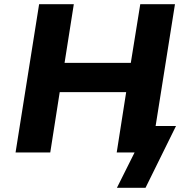

<svg xmlns="http://www.w3.org/2000/svg" viewBox="-20 -725 906 913"><path d="M536 168 620 0H539L559 -126H817L672 168ZM54 0 166 -705H331L287 -426H602L647 -705H812L700 0H535L580 -287H264L219 0Z"/></svg>

Font: Nunito Sans 6pt ExtraBold
Style: Italic
Weight: 800
Italic angle: -9°
Version: Version 3.101;gftools[0.9.27]